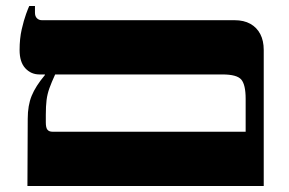

<svg xmlns="http://www.w3.org/2000/svg" viewBox="-20 -617 960 637"><path d="M71 0 72 -223Q72 -267 85 -299Q98 -331 129 -368V-370H111Q83 -370 64 -390.5Q45 -411 45 -451Q45 -489 52 -519.5Q59 -550 66.5 -570.5Q74 -591 77 -597H96V-575Q96 -563 102.5 -556.5Q109 -550 119 -550H758Q789 -550 810.5 -538Q832 -526 843.5 -504Q855 -482 855 -451V0ZM154 -180H795V-289Q795 -336 780.5 -353Q766 -370 718 -370H163Q151 -344 144 -324.5Q137 -305 134.5 -285Q132 -265 132 -236V-211Q132 -193 137.5 -186.5Q143 -180 154 -180Z"/></svg>

Font: Frank Ruhl Libre Black
Style: Regular
Weight: 900
Designer: Yanek Iontef
Foundry: Fontef
Version: Version 6.004